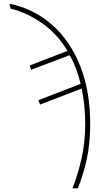

<svg xmlns="http://www.w3.org/2000/svg" viewBox="-20 -781 540 1041"><path d="M373 240Q402 167 422 79Q442 -9 442 -109Q442 -159 437 -207.5Q432 -256 423 -301L197 -214L188 -238L417 -326Q407 -370 392 -409Q377 -448 358 -482L149 -403L141 -426L346 -505Q290 -598 208.5 -655Q127 -712 38 -734L31 -761Q165 -733 263.5 -645.5Q362 -558 415.5 -421.5Q469 -285 469 -110Q469 -1 450 84Q431 169 402 240Z"/></svg>

Font: Noto Sans Mono ExtraCondensed Thin
Style: Regular
Weight: 100
Width: 2
Designer: Monotype Design Team
Foundry: Monotype Imaging Inc.
Version: Version 2.014; ttfautohint (v1.8.4.7-5d5b)